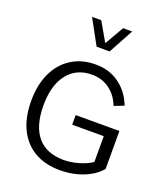

<svg xmlns="http://www.w3.org/2000/svg" viewBox="-168 -1062 1017 1181"><g transform="rotate(20 340.5 -472.0)"><path d="M228.5 -948.7 317.4 -785.9H402.8L491.4 -948.7H431.8L360.1 -824.4L288.7 -948.7ZM340.4 -346.6V-283.6H547.1V-115.3Q529.6 -101.4 499.1 -89.1Q468.5 -76.8 433.4 -69.1Q398.3 -61.5 366.1 -61.5Q251.8 -61.5 192.7 -131.1Q133.7 -200.8 133.7 -336Q133.7 -467.4 191.4 -541.1Q249.2 -614.7 350.9 -614.7Q417.8 -614.7 467.1 -578.1Q516.4 -541.4 539.9 -479.3L603.4 -503.7Q571.9 -586.1 506.3 -633.8Q440.8 -681.4 351.8 -681.4Q260.6 -681.4 193.4 -638.9Q126.2 -596.3 89.8 -518.9Q53.3 -441.5 53.3 -336Q53.3 -229 90.3 -152.5Q127.3 -76 197.2 -35.2Q267 5.5 365.1 5.5Q419.4 5.5 469.1 -7Q518.8 -19.5 559.5 -42.7Q600.2 -65.9 626.7 -98.1V-346.6Z"/></g></svg>

Font: Estedad-FD VF
Style: Regular
Weight: 100
Designer: Amin Abedi
Version: Version 7.3